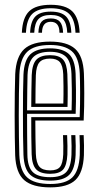

<svg xmlns="http://www.w3.org/2000/svg" viewBox="-20 -783 412 810"><path d="M192 7.5Q117.2 7.5 82.1 -23.1Q47 -53.8 44 -127.8Q43 -160.2 42.4 -204.4Q41.8 -248.5 41.8 -296.8Q41.8 -345 42.4 -390.4Q43 -435.8 44.2 -470.5Q47.8 -544 82.1 -575.8Q116.5 -607.5 191 -607.5Q262.8 -607.5 296.8 -577.1Q330.8 -546.8 334 -473.2Q335.2 -443.2 335.5 -389.4Q335.8 -335.5 333 -274.5H129Q129.2 -195.8 131.2 -134Q132.8 -96 146 -80.1Q159.2 -64.2 192 -64.2Q221.2 -64.2 233.1 -78.8Q245 -93.2 246.8 -132Q248 -162.8 245.8 -212.8H263.2Q265.5 -162.5 264.2 -131.2Q262.2 -85.5 246.1 -67.6Q230 -49.8 192 -49.8Q150.5 -49.8 132.8 -68.4Q115 -87 113.5 -132.2Q112.5 -161.2 112.1 -205.5Q111.8 -249.8 111.8 -288.8H316.2Q318.2 -343.8 318 -393.6Q317.8 -443.5 316.5 -472.8Q313.5 -540.2 283 -566.8Q252.5 -593.2 191 -593.2Q124.2 -593.2 94.5 -564.1Q64.8 -535 61.8 -469.5Q60.5 -434 59.9 -388.9Q59.2 -343.8 59.2 -296.1Q59.2 -248.5 59.9 -205Q60.5 -161.5 61.5 -129.2Q64.2 -62.5 94.6 -34.6Q125 -6.8 192 -6.8Q256.8 -6.8 285.1 -34.5Q313.5 -62.2 316.5 -128.8Q317.2 -145.2 316.9 -167.6Q316.5 -190 315.5 -212.8H333Q334 -192.2 334.4 -169.4Q334.8 -146.5 334 -128Q330.8 -54.5 298.1 -23.5Q265.5 7.5 192 7.5ZM192 -21Q133.8 -21 107.6 -45.5Q81.5 -70 79 -130Q77.8 -163.8 77.2 -208.5Q76.8 -253.2 76.8 -301Q76.8 -348.8 77.2 -392.5Q77.8 -436.2 79 -468.2Q81.8 -529 108.2 -554Q134.8 -579 191 -579Q244 -579 270.1 -555.6Q296.2 -532.2 299 -472.2Q300 -448.2 300.5 -403.1Q301 -358 299.2 -303H94.2Q94.2 -253 94.5 -214.1Q94.8 -175.2 95.5 -131.2Q96.2 -79.5 117.9 -57.5Q139.5 -35.5 192 -35.5Q237.5 -35.5 258.2 -55.8Q279 -76 281.5 -129.8Q283 -163 280.5 -212.8H298Q299.2 -190 299.5 -168.4Q299.8 -146.8 299 -129.2Q296.2 -69.8 272.1 -45.4Q248 -21 192 -21ZM94.2 -317.5H282Q283.5 -365.5 283 -407.4Q282.5 -449.2 281.5 -471.8Q279.2 -524.8 257.1 -544.6Q235 -564.5 191 -564.5Q143.5 -564.5 121.1 -542.9Q98.8 -521.2 96.2 -467.2Q95.5 -443.8 95 -402.1Q94.5 -360.5 94.2 -317.5ZM111.8 -331.8Q112 -361.8 112.4 -397.6Q112.8 -433.5 113.8 -466.2Q115.8 -512.5 133.6 -531.4Q151.5 -550.2 191 -550.2Q229 -550.2 245.6 -532.1Q262.2 -514 264.2 -470.2Q265 -452.8 265.5 -415.4Q266 -378 264.8 -331.8ZM129.5 -346.2H247.2Q248.2 -386 247.8 -420.4Q247.2 -454.8 246.8 -469.8Q245 -506.8 232.2 -521.2Q219.5 -535.8 191 -535.8Q160 -535.8 146.4 -520.1Q132.8 -504.5 131.2 -465.5Q130.5 -439.5 130 -410.2Q129.5 -381 129.5 -346.2ZM194 -762.8Q131.2 -762.8 103 -735.4Q74.8 -708 72.2 -645H89.5Q91.8 -700.5 116.1 -724.4Q140.5 -748.2 194 -748.2Q247.5 -748.2 271.8 -724.4Q296 -700.5 298.5 -645H316Q313 -708 284.8 -735.4Q256.5 -762.8 194 -762.8ZM194 -734Q149.2 -734 129.1 -713.4Q109 -692.8 107 -645H124.5Q126 -685 142.1 -702.4Q158.2 -719.8 194 -719.8Q229.8 -719.8 245.9 -702.4Q262 -685 263.8 -645H281Q279 -692.8 258.8 -713.4Q238.5 -734 194 -734ZM194 -705.2Q167.2 -705.2 155.1 -691.2Q143 -677.2 142 -645H157.2Q157.5 -691 194 -691Q231 -691 230.8 -645H246.2Q245 -677.2 232.9 -691.2Q220.8 -705.2 194 -705.2Z"/></svg>

Font: Big Shoulders Inline Display SemiBold
Style: Regular
Weight: 600
Designer: Patric King
Foundry: XO Type Co
Version: Version 1.000